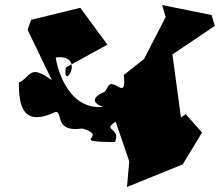

<svg xmlns="http://www.w3.org/2000/svg" viewBox="-20 -731 876 765"><path d="M398 -366C398 -366 312 -333 391 -305C241 -291 204 -482 202 -502C327 -517 228 -360 242 -462L408 -553L300 -700L104 -652L90 -612L187 -411C94 -479 105 -424 55 -402C56 -324 62 -219 201 -285C233 -288 193 -202 308 -219C421 -186 245 -166 438 -165C464 -223 383 -210 441 -246L495 -88L486 14L708 -76L785 -203L720 -276L701 -263L667 -514L836 -628L823 -671L626 -711L640 -663L554 -496L473 -432C487 -320 428 -433 408 -382Z"/></svg>

Font: Asimov Silicon
Style: Regular
Weight: 400
Designer: Google
Version: Version 2.000980; 2014